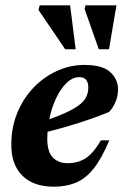

<svg xmlns="http://www.w3.org/2000/svg" viewBox="-20 -690 470 723"><path d="M391.5 -161.5Q363 -93 332.5 -55Q302 -17 265.5 -2Q229 13 183 13Q106 13 64.2 -28.5Q22.5 -70 22.5 -144.5Q22.5 -210 45.2 -265.2Q68 -320.5 107 -360.8Q146 -401 195.2 -423.2Q244.5 -445.5 298 -445.5Q366 -445.5 395.2 -418.5Q424.5 -391.5 424.5 -352.5Q424.5 -329 415.2 -306.8Q406 -284.5 391 -268.5Q340 -247.5 280 -228.2Q220 -209 159 -193.5Q158 -180.5 158 -168Q158 -118 179 -96.8Q200 -75.5 235 -75.5Q273 -75.5 302 -93.8Q331 -112 360 -161.5ZM279 -399.5Q253 -399.5 230.2 -377.2Q207.5 -355 190.8 -319Q174 -283 165.5 -241Q226 -262.5 257.8 -281Q289.5 -299.5 301 -318.2Q312.5 -337 312.5 -360Q312.5 -399.5 279 -399.5ZM265 -504.5H225.5L125 -652.5L129.5 -670H244ZM390.5 -504.5H352L298.5 -656.5L302 -670H418.5Z"/></svg>

Font: Newsreader Text
Style: Bold Italic
Weight: 700
Italic angle: -17°
Designer: Hugues Gentile
Foundry: Production Type
Version: Version 1.001